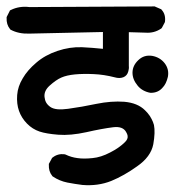

<svg xmlns="http://www.w3.org/2000/svg" viewBox="-27 -587 547 586"><path d="M224.6 -22.5Q201.7 -25.4 178.7 -29.8Q154.3 -34.7 134.3 -48.3L132.8 -49.3L132.3 -50.3Q121.1 -64 122.1 -84.5V-86.9L123 -88.4L130.9 -103L131.8 -105L133.8 -106.4Q149.4 -118.7 169.9 -116.2L171.9 -115.7L173.3 -115.2Q190.4 -106.9 209.5 -104.5Q228.5 -101.6 255.4 -104.5Q281.2 -106.9 309.1 -121.6Q336.9 -135.7 354.5 -153.3Q359.4 -158.2 361.3 -162.8Q363.3 -167.5 362.5 -172.6Q361.8 -177.7 357.9 -184.1Q348.1 -202.1 318.8 -198.7Q283.7 -194.3 236.8 -183.6Q188 -172.9 150.9 -175.8Q114.3 -178.7 93.8 -185.5Q71.8 -192.9 55.2 -210Q38.6 -227.1 31 -248.5Q23.4 -270 25.4 -296.9Q27.3 -323.2 42.5 -348.1Q56.6 -372.6 83.5 -395.5Q110.4 -418.9 148.4 -431.6Q186 -444.3 223.6 -442.9Q254.4 -441.4 287.1 -438V-489.3L62 -484.4Q29.8 -483.4 5.9 -496.1L4.4 -497.1L3.4 -498.5Q-7.8 -512.2 -6.8 -532.7V-534.7L-5.9 -536.6L2 -552.2L3.4 -555.2L6.3 -556.6Q32.2 -569.3 63 -565.4L443.4 -567.4H445.3L447.3 -566.4L462.9 -559.6L464.8 -559.1L466.3 -557.1Q479 -543.5 476.6 -521.5L476.1 -519.5L475.6 -518.1L467.8 -503.4L466.3 -501L464.4 -499.5Q443.4 -485.4 417.5 -487.3L366.2 -488.8V-386.2Q366.7 -380.9 366.2 -377.2Q365.7 -373.5 364.7 -369.6Q361.3 -356 349.6 -351.3Q337.9 -346.7 322.8 -351.1Q290.5 -359.4 259.3 -360.8Q227.5 -362.3 201.7 -359.9Q176.3 -357.4 160.2 -350.3Q144 -343.3 124 -325.2Q106.9 -309.6 108.9 -291Q109.9 -281.2 114 -273.9Q118.2 -266.6 126.5 -260.7Q142.1 -249.5 180.7 -254.9Q223.1 -260.7 267.1 -270Q313 -279.3 352.1 -276.4Q393.1 -272.9 415.5 -250.5Q419.9 -246.1 423.6 -241.9Q427.2 -237.8 430.2 -233.2Q433.1 -228.5 435.5 -224.1Q438 -219.7 439.7 -215.1Q441.4 -210.4 442.9 -205.6Q447.3 -183.6 440.9 -147Q433.6 -108.4 391.1 -79.1Q351.6 -50.8 312.5 -34.7Q272 -18.6 224.6 -22.5ZM432.1 -303.7Q420.4 -305.7 410.2 -311.3Q399.9 -316.9 392.6 -326.2Q377 -345.2 377.4 -366.2Q377.9 -387.2 395 -403.3Q412.6 -420.4 437.5 -416.5Q461.4 -412.1 475.6 -394Q489.7 -375.5 485.4 -352.5Q482.9 -341.8 478.8 -333.3Q474.6 -324.7 467.8 -317.9Q454.6 -303.7 433.6 -303.7H433.1Z"/></svg>

Font: NaikaiFont
Style: Bold
Weight: 700
Version: Version 1.89